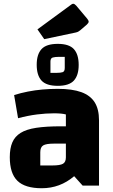

<svg xmlns="http://www.w3.org/2000/svg" viewBox="-20 -986 600 1020"><path d="M202 14Q113 14 72.5 -25.5Q32 -65 32 -151Q32 -198 45.5 -229.5Q59 -261 89.5 -280Q120 -299 172.5 -307Q225 -315 303 -315H360V-223H266Q225 -223 209.5 -213.5Q194 -204 194 -177V-107H258Q299 -107 314.5 -116Q330 -125 330 -150V-378Q309 -384 267 -384Q224 -384 176.5 -378Q129 -372 76 -358L55 -481Q90 -492 128 -499.5Q166 -507 206 -510.5Q246 -514 287 -514Q364 -514 412 -496.5Q460 -479 483 -442.5Q506 -406 506 -347V0H419L374 -50Q299 14 202 14ZM287 -530Q226 -530 200.5 -558Q175 -586 175 -642Q175 -697 200.5 -725Q226 -753 287 -753Q347 -753 372.5 -725Q398 -697 398 -641Q398 -586 372.5 -558Q347 -530 287 -530ZM248 -599H282Q301 -599 312.5 -602.5Q324 -606 324 -625V-684H293Q273 -684 260.5 -680.5Q248 -677 248 -659ZM215 -778 179 -830 359 -962Q364 -966 369 -966Q376 -966 385 -956L443 -887Q451 -877 451 -871Q451 -864 441 -855L406 -825Q400 -820 395 -817.5Q390 -815 381 -813Z"/></svg>

Font: Changa
Style: Bold
Weight: 700
Designer: Eduardo Rodriguez Tunni
Foundry: Eduardo Rodriguez Tunni
Version: Version 3.002; ttfautohint (v1.8.2)